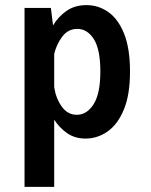

<svg xmlns="http://www.w3.org/2000/svg" viewBox="-20 -531 590 751"><path d="M76 200V-500H179L187.5 -431.5Q207.5 -465.5 240 -488.2Q272.5 -511 318.5 -511Q365 -511 403.8 -483.8Q442.5 -456.5 465.5 -399Q488.5 -341.5 488.5 -251Q488.5 -160.5 464.5 -102.5Q440.5 -44.5 400.8 -16.8Q361 11 314.5 11Q273 11 242.5 -10.2Q212 -31.5 192 -63V200ZM282.5 -418Q246.5 -418 223.8 -388Q201 -358 192 -320V-190Q198.5 -146.5 221.5 -114.2Q244.5 -82 280.5 -82Q320 -82 346.2 -123.5Q372.5 -165 372.5 -251Q372.5 -338 347 -378Q321.5 -418 282.5 -418Z"/></svg>

Font: Trispace SemiCondensed Medium
Style: Regular
Weight: 500
Width: 4
Designer: Tyler Finck
Foundry: Etcetera Type Company
Version: Version 1.210; ttfautohint (v1.8.3)